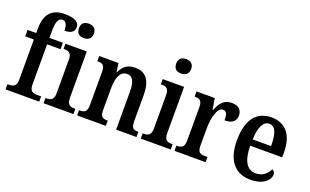

<svg xmlns="http://www.w3.org/2000/svg" viewBox="-85 -1191 2621 1623"><g transform="rotate(20 1225.5 -380.0)"><path d="M19 0H322V-47H283C252 -47 219 -55 219 -115V-478H340V-536H219V-594C219 -679 234 -718 272 -718C308 -718 318 -672 318 -636C382 -636 405 -663 405 -699C405 -736 377 -770 273 -770C156 -770 100 -702 100 -580V-536H22V-478H100V-115C100 -55 65 -47 36 -47H19Z M491 -633C529 -633 560 -652 560 -698C560 -745 529 -763 491 -763C453 -763 425 -745 425 -698C425 -652 453 -633 491 -633ZM361 0H630V-47H619C582 -47 555 -59 555 -120V-536H363V-489H373C410 -489 436 -477 436 -420V-117C436 -59 409 -47 371 -47H361Z M663 0H921V-47H917C879 -47 854 -56 854 -113V-315C854 -398 875 -474 941 -474C996 -474 1014 -424 1014 -338V0H1197V-47H1192C1154 -47 1133 -56 1133 -118V-353C1133 -488 1082 -547 989 -547C923 -547 884 -522 855 -459H851L840 -536H667V-489H672C709 -489 735 -480 735 -423V-118C735 -56 708 -47 669 -47H663Z M1366 -633C1404 -633 1435 -652 1435 -698C1435 -745 1404 -763 1366 -763C1328 -763 1300 -745 1300 -698C1300 -652 1328 -633 1366 -633ZM1236 0H1505V-47H1494C1457 -47 1430 -59 1430 -120V-536H1238V-489H1248C1285 -489 1311 -477 1311 -420V-117C1311 -59 1284 -47 1246 -47H1236Z M1539 0H1819V-47H1792C1756 -47 1730 -55 1730 -114V-273C1730 -358 1753 -467 1805 -467C1839 -467 1848 -442 1848 -387C1914 -387 1949 -414 1949 -465C1949 -514 1920 -547 1857 -547C1785 -547 1753 -502 1727 -435H1723L1706 -536H1542V-489H1545C1584 -489 1610 -480 1610 -421V-119C1610 -56 1582 -47 1542 -47H1539Z M2224 10C2344 10 2395 -51 2395 -97C2395 -118 2383 -131 2369 -136C2348 -93 2310 -56 2250 -56C2170 -56 2128 -119 2125 -260H2413V-306C2413 -464 2337 -547 2215 -547C2081 -547 2004 -452 2004 -264C2004 -90 2081 10 2224 10ZM2292 -317H2127C2130 -429 2162 -490 2216 -490C2272 -490 2293 -422 2292 -317Z"/></g></svg>

Font: Noto Serif Bengali Condensed
Style: Regular
Weight: 400
Width: 3
Designer: Juan Bruce, Universal Thirst, Indian Type Foundry and the Monotype Design Team.
Foundry: Monotype Imaging Inc.
Version: Version 2.003